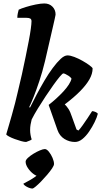

<svg xmlns="http://www.w3.org/2000/svg" viewBox="-20 -820 606 1109"><path d="M131 0Q120 0 102 -5Q84 -10 65 -17Q46 -24 32 -31.5Q18 -39 16 -44Q21 -61 29.5 -90Q38 -119 48 -154Q58 -189 67 -224Q76 -259 82 -286Q95 -338 106.5 -390.5Q118 -443 128 -492Q138 -541 146 -582.5Q154 -624 158 -654Q162 -684 162 -697Q162 -709 154.5 -713Q147 -717 134 -717H80Q80 -731 83 -744Q86 -757 88 -764Q102 -771 129.5 -779.5Q157 -788 186.5 -794Q216 -800 236 -800Q265 -800 283 -781.5Q301 -763 301 -737Q301 -736 300 -730Q299 -724 296 -710.5Q293 -697 287 -671L240 -467Q225 -405 207.5 -352.5Q190 -300 174.5 -261Q159 -222 149 -202L153 -198Q170 -233 191.5 -273.5Q213 -314 236.5 -354Q260 -394 284.5 -427Q309 -460 330.5 -480Q352 -500 370 -500Q386 -500 409.5 -491Q433 -482 456 -469Q479 -456 496 -443.5Q513 -431 515 -425Q515 -394 496.5 -361.5Q478 -329 442.5 -293Q407 -257 354 -217Q364 -208 375 -191.5Q386 -175 396 -144L422 -72L433 -66Q443 -76 457.5 -96.5Q472 -117 487 -139.5Q502 -162 512 -178Q521 -178 532 -173Q543 -168 545 -163Q540 -142 526.5 -114.5Q513 -87 495 -60.5Q477 -34 456 -17Q435 0 413 0Q380 0 352 -17.5Q324 -35 312 -69L261 -214Q283 -231 305 -251Q327 -271 346 -291.5Q365 -312 377.5 -331.5Q390 -351 393 -366Q387 -375 377 -381.5Q367 -388 358.5 -392Q350 -396 346 -396Q341 -396 325.5 -377.5Q310 -359 288.5 -329Q267 -299 243.5 -263.5Q220 -228 198.5 -193Q177 -158 163 -130Q159 -114 156.5 -100Q154 -86 154 -68Q154 -55 156.5 -40.5Q159 -26 163 -15Q162 -12 150.5 -7.5Q139 -3 131 0ZM168 269Q154 269 136 259.5Q118 250 115 241Q132 232 150 222Q168 212 184 200.5Q200 189 209 177L201 197Q189 197 171.5 183.5Q154 170 141 150.5Q128 131 128 114Q128 104 141.5 91.5Q155 79 174 67.5Q193 56 211 48.5Q229 41 239 41Q250 41 262.5 56.5Q275 72 283.5 92Q292 112 292 127Q292 136 281 152.5Q270 169 252.5 189.5Q235 210 217.5 228Q200 246 186 257.5Q172 269 168 269Z"/></svg>

Font: Texturina 12pt ExtraBold
Style: Italic
Weight: 800
Italic angle: -11°
Designer: Guillermo Torres Carreño
Foundry: Omnibus-Type
Version: Version 1.002